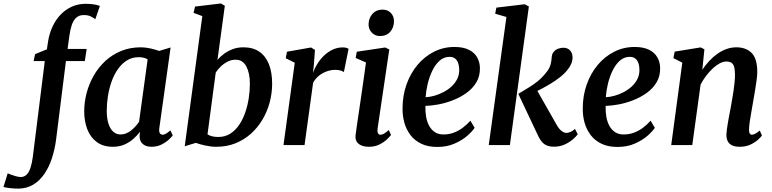

<svg xmlns="http://www.w3.org/2000/svg" viewBox="-141 -837 4456 1108"><path d="M137 -601.5Q144.5 -646 162.8 -684.8Q181 -723.5 209 -752.8Q237 -782 273.5 -798.5Q310 -815 353 -815Q373.5 -815 395 -812.5Q416.5 -810 435.5 -803L409 -726Q399.5 -733.5 383.2 -742Q367 -750.5 342 -750Q315.5 -750 299 -735Q282.5 -720 273.2 -692.8Q264 -665.5 259 -628L249 -554.5H359L348.5 -484.5H239.5L182.5 -30Q175 26.5 158.2 77.2Q141.5 128 114.8 167Q88 206 50.8 228.5Q13.5 251 -35 251.5Q-60 251.5 -84.5 248.5Q-109 245.5 -121 242L-96.5 163Q-93 165 -79.5 170.2Q-66 175.5 -49.5 180Q-33 184.5 -21 184.5Q-1.5 184.5 12.2 171.2Q26 158 34.8 131.8Q43.5 105.5 48.5 67.5L117.5 -484.5H53L61.5 -524.5L129.5 -552.5Z M778.5 -98.5Q775.5 -76.5 781.8 -68Q788 -59.5 797.5 -59.5Q806 -59.5 816.2 -65.2Q826.5 -71 842 -84.5L856 -56Q851 -48 834 -32Q817 -16 791.2 -3Q765.5 10 732.5 10Q702.5 10 683.5 -5.5Q664.5 -21 664.5 -53L667 -76.5Q651 -55.5 628.5 -35.5Q606 -15.5 576.8 -2.8Q547.5 10 510.5 10Q454.5 10 417.8 -17Q381 -44 363 -90.5Q345 -137 345 -194.5Q345 -247 358.8 -299.8Q372.5 -352.5 399.5 -400Q426.5 -447.5 466.2 -484.5Q506 -521.5 557.8 -542.8Q609.5 -564 672 -564Q698 -564 727.2 -557.5Q756.5 -551 777.5 -543L843.5 -563ZM711 -494.5Q700.5 -501 687.2 -504Q674 -507 660 -507Q621.5 -507 591.8 -488.5Q562 -470 539.8 -438.5Q517.5 -407 503.2 -367Q489 -327 482 -283.5Q475 -240 475 -198.5Q475 -153.5 485 -123Q495 -92.5 512.8 -76.8Q530.5 -61 554 -61Q572 -61 587.5 -67.5Q603 -74 616.5 -84.8Q630 -95.5 641.5 -108.5Q653 -121.5 661.5 -134Z M1114 -491.5Q1130 -510.5 1152.5 -527Q1175 -543.5 1203 -553.8Q1231 -564 1263.5 -564Q1319 -564 1355.8 -538.5Q1392.5 -513 1411 -466Q1429.5 -419 1429.5 -354Q1429.5 -300 1415.5 -247Q1401.5 -194 1374.2 -147.8Q1347 -101.5 1307.8 -66Q1268.5 -30.5 1218.2 -10.2Q1168 10 1107 10Q1076.5 10 1043.8 2.8Q1011 -4.5 989 -12.5L925 7L1026.5 -744L976 -763L984.5 -799L1133.5 -817L1156.5 -804ZM1056.5 -61.5Q1069 -53.5 1085 -50Q1101 -46.5 1118.5 -46.5Q1157 -46.5 1186.8 -65Q1216.5 -83.5 1238 -114.8Q1259.5 -146 1273.5 -185.8Q1287.5 -225.5 1294.2 -268.8Q1301 -312 1301 -354Q1301 -414.5 1280.5 -453.5Q1260 -492.5 1218.5 -492.5Q1194 -492.5 1171.8 -481Q1149.5 -469.5 1132.2 -452.5Q1115 -435.5 1104 -418.5Z M1495 0 1560 -475 1508 -501 1515 -538.5 1654 -563 1676.5 -549 1670 -459.5 1665 -416.5Q1674 -442 1690 -468Q1706 -494 1728.2 -515.5Q1750.5 -537 1778 -550.2Q1805.5 -563.5 1837 -563.5Q1848 -563.5 1857.2 -561Q1866.5 -558.5 1870.5 -555L1843.5 -421Q1839 -425 1826 -429.5Q1813 -434 1792.5 -434Q1774.5 -434 1756.5 -429Q1738.5 -424 1721.2 -414.8Q1704 -405.5 1690 -391.8Q1676 -378 1666 -360L1616.5 0Z M1988 10Q1962 10 1944 2.2Q1926 -5.5 1917.2 -20.2Q1908.5 -35 1911 -57Q1913.5 -77 1918.2 -110Q1923 -143 1929.2 -185Q1935.5 -227 1942.5 -275.2Q1949.5 -323.5 1956.8 -374.8Q1964 -426 1971 -476.5L1911.5 -502.5L1918 -538.5L2082 -563L2105.5 -551.5L2038 -95.5Q2035.5 -77.5 2040.2 -68.5Q2045 -59.5 2054 -59.5Q2064 -59.5 2074.8 -65.5Q2085.5 -71.5 2102.5 -86.5L2115.5 -58Q2109.5 -50 2093 -33.8Q2076.5 -17.5 2050 -3.8Q2023.5 10 1988 10ZM2051.5 -629Q2023.5 -629 2004.2 -649.2Q1985 -669.5 1986 -698.5Q1987.5 -734 2009 -757.8Q2030.5 -781.5 2066 -781.5Q2097 -781.5 2115 -761.8Q2133 -742 2132.5 -715Q2132.5 -678.5 2111.2 -653.8Q2090 -629 2051.5 -629Z M2598 -99.5Q2584.5 -78.5 2554.8 -52.8Q2525 -27 2481.5 -8Q2438 11 2382.5 11Q2328 11 2289.5 -7.8Q2251 -26.5 2227 -58.5Q2203 -90.5 2192.2 -130Q2181.5 -169.5 2182 -211Q2182 -285 2204.8 -349.2Q2227.5 -413.5 2268 -462Q2308.5 -510.5 2363 -538.2Q2417.5 -566 2481.5 -566Q2532 -566 2564.2 -550Q2596.5 -534 2612.2 -506.5Q2628 -479 2628.5 -445Q2629.5 -398 2608.2 -362.2Q2587 -326.5 2551.5 -301Q2516 -275.5 2474 -259Q2432 -242.5 2389.8 -234.5Q2347.5 -226.5 2314 -226Q2313 -192 2318.2 -162.2Q2323.5 -132.5 2336.2 -109.8Q2349 -87 2369.2 -74Q2389.5 -61 2418 -61Q2451 -61 2479.2 -72Q2507.5 -83 2531 -101Q2554.5 -119 2573.5 -140.5ZM2454 -509Q2420.5 -509 2395.8 -486.8Q2371 -464.5 2354 -429.2Q2337 -394 2327.2 -353.5Q2317.5 -313 2315 -276Q2339 -277 2365.8 -284.5Q2392.5 -292 2418.2 -305.5Q2444 -319 2464.8 -338Q2485.5 -357 2497.8 -381.8Q2510 -406.5 2509 -436.5Q2508 -472.5 2493.8 -490.8Q2479.5 -509 2454 -509Z M2679.5 0 2781.5 -739 2716.5 -758 2723.5 -793 2887.5 -812.5 2911 -799.5 2801.5 0ZM3056 9.5Q3033 9.5 3016.2 3Q2999.5 -3.5 2987.5 -16.8Q2975.5 -30 2966.5 -49L2850 -295.5Q2879 -313.5 2906.8 -329.8Q2934.5 -346 2961.8 -368Q2989 -390 3015 -423.5Q3030 -443 3035.8 -463.2Q3041.5 -483.5 3042.5 -503.5Q3043.5 -525 3054.2 -537.8Q3065 -550.5 3080.2 -556Q3095.5 -561.5 3109.5 -561.5Q3135 -561.5 3148.8 -546Q3162.5 -530.5 3163 -508.5Q3163.5 -488 3155.8 -469.8Q3148 -451.5 3136 -436.5Q3119 -414 3092.2 -392.8Q3065.5 -371.5 3035.5 -353.5Q3005.5 -335.5 2977.8 -321.2Q2950 -307 2929.5 -297.5L2945 -339L3072.5 -114.5Q3085 -93 3099.5 -81.5Q3114 -70 3126.5 -70Q3136 -70 3149.5 -75Q3163 -80 3177 -93L3193 -62.5Q3184.5 -49.5 3165 -32.8Q3145.5 -16 3117.8 -3.2Q3090 9.5 3056 9.5Z M3638 -99.5Q3624.5 -78.5 3594.8 -52.8Q3565 -27 3521.5 -8Q3478 11 3422.5 11Q3368 11 3329.5 -7.8Q3291 -26.5 3267 -58.5Q3243 -90.5 3232.2 -130Q3221.5 -169.5 3222 -211Q3222 -285 3244.8 -349.2Q3267.5 -413.5 3308 -462Q3348.5 -510.5 3403 -538.2Q3457.5 -566 3521.5 -566Q3572 -566 3604.2 -550Q3636.5 -534 3652.2 -506.5Q3668 -479 3668.5 -445Q3669.5 -398 3648.2 -362.2Q3627 -326.5 3591.5 -301Q3556 -275.5 3514 -259Q3472 -242.5 3429.8 -234.5Q3387.5 -226.5 3354 -226Q3353 -192 3358.2 -162.2Q3363.5 -132.5 3376.2 -109.8Q3389 -87 3409.2 -74Q3429.5 -61 3458 -61Q3491 -61 3519.2 -72Q3547.5 -83 3571 -101Q3594.5 -119 3613.5 -140.5ZM3494 -509Q3460.5 -509 3435.8 -486.8Q3411 -464.5 3394 -429.2Q3377 -394 3367.2 -353.5Q3357.5 -313 3355 -276Q3379 -277 3405.8 -284.5Q3432.5 -292 3458.2 -305.5Q3484 -319 3504.8 -338Q3525.5 -357 3537.8 -381.8Q3550 -406.5 3549 -436.5Q3548 -472.5 3533.8 -490.8Q3519.5 -509 3494 -509Z M3912 -434.5Q3930 -461.5 3951.8 -485Q3973.5 -508.5 3998.5 -526.2Q4023.5 -544 4051.2 -554Q4079 -564 4109 -564Q4163 -564 4196 -532Q4229 -500 4229 -421Q4229 -402 4224.8 -371.2Q4220.5 -340.5 4215 -307Q4209.5 -273.5 4204.5 -246.5Q4200.5 -221 4195.2 -192.5Q4190 -164 4186 -137.2Q4182 -110.5 4181.5 -90Q4181.5 -72.5 4186 -66Q4190.5 -59.5 4197.5 -59.5Q4206.5 -59.5 4217 -65Q4227.5 -70.5 4243.5 -83.5L4256 -55Q4251.5 -47.5 4234.5 -31.8Q4217.5 -16 4190.8 -3Q4164 10 4128 10Q4097.5 10 4080.8 0.5Q4064 -9 4057.2 -25Q4050.5 -41 4051 -61Q4051.5 -74 4054 -92.5Q4056.5 -111 4060.2 -132.5Q4064 -154 4068.2 -176.2Q4072.5 -198.5 4076.5 -219.5Q4080 -240.5 4084.2 -264.5Q4088.5 -288.5 4092.2 -313.5Q4096 -338.5 4098.2 -362.8Q4100.5 -387 4100.5 -408Q4100 -437 4095 -453Q4090 -469 4079 -475.5Q4068 -482 4050 -482Q4032 -482 4012 -471.2Q3992 -460.5 3972.2 -442Q3952.5 -423.5 3934.2 -399.8Q3916 -376 3902 -349L3854 0H3732.5L3796.5 -475.5L3745 -501.5L3752.5 -539L3902 -563.5L3924 -552.5Z"/></svg>

Font: Merriweather 28pt SemiBold
Style: Italic
Weight: 600
Italic angle: -7.8°
Version: Version 2.101